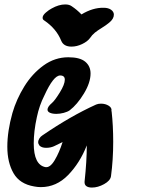

<svg xmlns="http://www.w3.org/2000/svg" viewBox="-20 -887 640 865"><path d="M483 -384Q490 -321 490 -248Q490 -167 480 -93Q477 -73 449 -57.5Q421 -42 394 -42Q378 -42 369 -48.5Q360 -55 361 -69Q371 -161 371 -232Q340 -153 287 -98.5Q234 -44 164 -44Q149 -44 134 -47Q69 -58 41 -106.5Q13 -155 13 -226Q13 -296 36 -378Q54 -440 89.5 -497.5Q125 -555 176 -592Q227 -629 288 -629Q340 -629 364 -609Q388 -589 388 -556Q388 -515 358 -465.5Q328 -416 294 -390Q284 -383 267 -378.5Q250 -374 234 -374Q216 -374 205 -379Q194 -384 194 -393Q194 -406 214 -423Q227 -434 249.5 -470.5Q272 -507 272 -528Q272 -547 251 -547Q221 -547 180 -457Q157 -412 146 -359Q132 -295 132 -241Q132 -144 185 -134Q206 -131 226.5 -165.5Q247 -200 262 -247Q249 -240 223 -228Q207 -221 188 -221Q168 -221 158 -231Q152 -239 152 -246Q152 -255 157.5 -263.5Q163 -272 171 -277Q298 -364 413 -416Q422 -420 435 -420Q455 -420 470 -410.5Q485 -401 482 -387Q483 -386 483 -384ZM172 -807Q172 -818 186.5 -830.5Q201 -843 213 -849Q245 -867 274 -867Q292 -867 303 -859Q327 -843 347 -822Q398 -853 447 -852Q468 -852 480.5 -843Q493 -834 493 -821Q493 -802 472 -785Q459 -774 438 -761Q420 -750 407.5 -740Q395 -730 385 -715Q374 -700 350 -688.5Q326 -677 302 -677Q267 -677 256 -703Q234 -758 179 -795Q172 -799 172 -807Z"/></svg>

Font: Sedgwick Ave Display
Style: Regular
Weight: 400
Designer: Kevin Burke, Pedro Vergani
Foundry: Google, Inc.
Version: Version 1.000